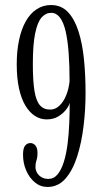

<svg xmlns="http://www.w3.org/2000/svg" viewBox="-20 -731 404 763"><path d="M182.5 -711Q223.5 -711 250 -683Q276.5 -655 292 -606.2Q307.5 -557.5 313.8 -494.5Q320 -431.5 320 -361Q320 -295 312 -229.2Q304 -163.5 286.5 -108.8Q269 -54 240 -21Q211 12 169 12Q140.5 12 118.8 -6Q97 -24 84.2 -53.2Q71.5 -82.5 71.5 -116Q71.5 -142.5 80 -152.5Q88.5 -162.5 100.5 -162.5Q112.5 -162.5 120.8 -152.8Q129 -143 129 -123Q129 -109.5 127.2 -102Q125.5 -94.5 123.2 -87.2Q121 -80 121 -67.5Q121 -55.5 127.2 -44.5Q133.5 -33.5 145 -26.8Q156.5 -20 172 -20Q194 -20 209 -38.2Q224 -56.5 233.8 -88Q243.5 -119.5 248.5 -158.8Q253.5 -198 255.2 -240.2Q257 -282.5 257 -323Q255.5 -313 244 -297.2Q232.5 -281.5 212.8 -269Q193 -256.5 165.5 -256.5Q140.5 -256.5 119 -270.2Q97.5 -284 81 -311.2Q64.5 -338.5 55.5 -379.8Q46.5 -421 46.5 -476Q46.5 -529 55.8 -572.2Q65 -615.5 82.5 -646.5Q100 -677.5 125.5 -694.2Q151 -711 182.5 -711ZM183.5 -680Q161.5 -680 145.2 -661.5Q129 -643 119.8 -598.8Q110.5 -554.5 110.5 -476.5Q110.5 -409.5 117 -369.8Q123.5 -330 138.5 -312.8Q153.5 -295.5 179 -295.5Q200 -295.5 216.2 -311Q232.5 -326.5 243 -352.2Q253.5 -378 256.5 -408.5Q256.5 -470.5 252.8 -520.8Q249 -571 240.8 -606.8Q232.5 -642.5 218.2 -661.2Q204 -680 183.5 -680Z"/></svg>

Font: Imbue Light
Style: Regular
Weight: 300
Designer: Tyler Finck
Foundry: Etcetera Type Company
Version: Version 1.102